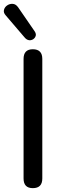

<svg xmlns="http://www.w3.org/2000/svg" viewBox="-38 -967 322 994"><path d="M132 7Q84 7 84 -43V-662Q84 -712 132 -712Q181 -712 181 -662V-43Q181 7 132 7ZM92 -770 -8 -887Q-21 -901 -17.5 -915.5Q-14 -930 -1 -939Q12 -948 28 -947Q44 -946 56 -929L142 -804Q152 -789 144.5 -775.5Q137 -762 121.5 -759Q106 -756 92 -770Z"/></svg>

Font: Chiron GoRound TC
Style: Regular
Weight: 400
Designer: Ryoko NISHIZUKA 西塚涼子 (kana, bopomofo & ideographs); Paul D. Hunt (Latin, Greek & Cyrillic); Sandoll Communications 산돌커뮤니
Foundry: Adobe
Version: Version 1.000;hotconv 1.1.1;makeotfexe 2.6.0